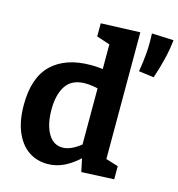

<svg xmlns="http://www.w3.org/2000/svg" viewBox="-116 -889 932 1003"><g transform="rotate(15 350.0 -388.0)"><path d="M230 12Q172 12 127.5 -18.5Q83 -49 57.5 -109Q32 -169 32 -255Q32 -403 107 -474.5Q182 -546 318 -546Q340 -546 362 -544Q384 -542 408 -537L382 -521V-686L392 -672L310 -699V-770L522 -778V-78L505 -98L589 -72V-1L413 7L395 -79L409 -74Q365 -31 321.5 -9.5Q278 12 230 12ZM284 -91Q310 -91 339 -105.5Q368 -120 399 -148L382 -106V-465L399 -433Q352 -446 314 -446Q243 -446 210.5 -398.5Q178 -351 178 -268Q178 -214 191 -174Q204 -134 227.5 -112.5Q251 -91 284 -91ZM650 -569 568 -580Q577 -631 581 -682Q585 -733 582 -788L700 -783Q695 -733 682 -679Q669 -625 650 -569Z"/></g></svg>

Font: Bitter Thin
Style: Bold
Weight: 700
Version: Version 3.021